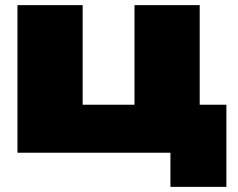

<svg xmlns="http://www.w3.org/2000/svg" viewBox="-20 -595 929 748"><path d="M758 -575V-187H862V133H644V0H48V-575H302V-187H504V-575Z"/></svg>

Font: Bounded
Style: Regular
Weight: 900
Designer: Vlad Churkin
Version: Version 1.0